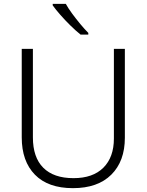

<svg xmlns="http://www.w3.org/2000/svg" viewBox="-20 -968 762 998"><path d="M629 -252Q629 -130 558.5 -60Q488 10 359 10Q230 10 161.5 -60Q93 -130 93 -254V-714H151V-254Q151 -150 205 -96Q259 -42 362 -42Q463 -42 517.5 -96.5Q572 -151 572 -248V-714H629ZM322 -948Q334 -926 354.5 -898Q375 -870 397.5 -843Q420 -816 439 -797V-788H399Q374 -808 346 -835.5Q318 -863 293.5 -891Q269 -919 254 -940V-948Z"/></svg>

Font: Noto Sans Light
Style: Regular
Weight: 300
Designer: Monotype Design Team
Foundry: Monotype Imaging Inc.
Version: Version 2.007